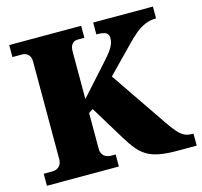

<svg xmlns="http://www.w3.org/2000/svg" viewBox="-104 -827 988 941"><g transform="rotate(-15 390.5 -357.0)"><path d="M21 0V-61H64Q78 -61 89 -66.5Q100 -72 106.5 -83Q113 -94 113 -111V-606Q113 -621 107.5 -631.5Q102 -642 92.5 -647.5Q83 -653 70 -653H21V-714H386V-653H352Q340 -653 331.5 -647.5Q323 -642 318 -631.5Q313 -621 313 -605V-362L447 -511Q468 -534 481.5 -551.5Q495 -569 502 -585.5Q509 -602 509 -619Q509 -638 495.5 -646Q482 -654 447 -654V-714H750V-654Q720 -654 694 -643Q668 -632 645 -613Q622 -594 599 -570L467 -435L662 -149Q685 -115 702 -96Q719 -77 735.5 -69Q752 -61 775 -61H781V0H685Q631 0 594.5 -6.5Q558 -13 532 -28Q506 -43 485 -68Q464 -93 441 -131L335 -305L313 -291V-109Q313 -94 319.5 -83Q326 -72 337.5 -66.5Q349 -61 362 -61H386V0Z"/></g></svg>

Font: Noto Rashi Hebrew Black
Style: Regular
Weight: 900
Version: Version 1.006